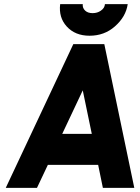

<svg xmlns="http://www.w3.org/2000/svg" viewBox="-20 -915 680 935"><path d="M283 -263 383 -475 427 -263ZM213 -112H458L481 0H634L488 -700H337L8 0H160ZM273 -895Q265 -830 305 -786Q346 -741 416 -741Q488 -741 539 -786Q593 -833 602 -895H491Q490 -876 471 -863Q454 -851 431 -851Q408 -851 395 -863Q381 -876 383 -895Z"/></svg>

Font: Unageo
Style: ExtraBold-Italic
Weight: 800
Designer: Richard Sepsi
Foundry: Richard Sepsi
Version: Version 2.000